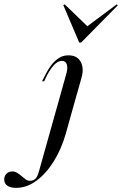

<svg xmlns="http://www.w3.org/2000/svg" viewBox="-177 -684 570 896"><path d="M95.2 -206.5 131.5 -336.3Q140.3 -365.3 135.1 -382.7Q129.8 -400 112.1 -400Q94.4 -400 77.4 -383.1Q60.5 -366.1 43.5 -334.7L29 -304.8H19.4L37.1 -339.5Q46 -357.3 60.1 -377Q74.2 -396.8 94.8 -411.3Q115.3 -425.8 142.7 -425.8Q170.2 -425.8 186.3 -412.1Q202.4 -398.4 207.3 -373.8Q212.1 -349.2 202.4 -317.7L171 -206.5ZM141.9 -103.2 130.6 -62.1Q108.9 13.7 72.6 71Q36.3 128.2 -8.5 160.5Q-53.2 192.7 -101.6 192.7Q-128.2 192.7 -142.7 182.7Q-157.3 172.6 -157.3 154Q-157.3 137.1 -146.8 126.6Q-136.3 116.1 -120.2 116.1Q-107.3 116.1 -96.8 122.6Q-86.3 129 -76.6 137.5Q-66.9 146 -57.7 152.8Q-48.4 159.7 -37.1 159.7Q-21.8 159.7 -12.1 150.4Q-2.4 141.1 4 118.5L66.1 -103.2L95.2 -206.5H171ZM367.7 -663.7 372.6 -658.9 201.6 -485.5H192.7L118.5 -659.7L125 -663.7L241.1 -551.6L219.4 -553.2Z"/></svg>

Font: Playfair 144pt SemiCondensed
Style: Italic
Weight: 400
Width: 4
Italic angle: -15.6°
Designer: Claus Eggers Sørensen
Foundry: Claus Eggers Sørensen
Version: Version 2.203